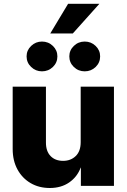

<svg xmlns="http://www.w3.org/2000/svg" viewBox="-20 -966 658 998"><path d="M399.4 -227.1V-515.6H572.3V0H400.4V-94.7H399.4Q381.3 -46.4 339.6 -17.6Q297.9 11.2 238.8 11.2Q182.6 11.2 139.2 -14.2Q95.7 -39.6 70.8 -85.2Q45.9 -130.9 45.9 -191.4V-515.6H218.8V-224.6Q218.8 -179.7 242.9 -154.8Q267.1 -129.9 308.1 -129.9Q347.7 -129.9 373.5 -154.8Q399.4 -179.7 399.4 -227.1ZM198.2 -595.2Q165.5 -595.2 141.8 -617.9Q118.2 -640.6 118.2 -672.9Q118.2 -704.6 141.8 -727.3Q165.5 -750 198.2 -750Q231.4 -750 254.9 -727.3Q278.3 -704.6 278.3 -672.9Q278.3 -640.6 254.9 -617.9Q231.4 -595.2 198.2 -595.2ZM420.4 -595.2Q387.2 -595.2 363.8 -617.9Q340.3 -640.6 340.3 -672.9Q340.3 -704.6 363.8 -727.3Q387.2 -750 420.4 -750Q453.6 -750 477.1 -727.3Q500.5 -704.6 500.5 -672.9Q500.5 -640.6 477.1 -617.9Q453.6 -595.2 420.4 -595.2ZM241.2 -792 334 -946.3H496.6L358.4 -792Z"/></svg>

Font: Inter Display Extra Bold
Style: Regular
Weight: 800
Designer: Rasmus Andersson
Foundry: rsms
Version: Version 4.000;git-4fc901f